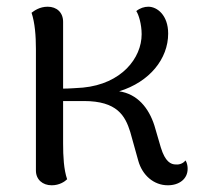

<svg xmlns="http://www.w3.org/2000/svg" viewBox="-20 -541 618 572"><path d="M533 -63C526 -55 516 -50 504 -51C489 -51 472 -59 459 -102L440 -167C423 -220 389 -261 335 -269C426 -297 481 -366 481 -441C481 -496 448 -521 422 -521C410 -521 397 -517 386 -508C393 -498 402 -469 402 -439C402 -368 342 -291 227 -280C211 -279 186 -277 168 -277V-476C168 -504 149 -521 122 -521C98 -521 82 -509 74 -503C84 -473 87 -434 87 -395V-33C87 -6 107 11 134 11C157 11 173 0 180 -7C170 -36 168 -75 168 -114V-240H230C329 -240 353 -196 368 -148L392 -62C404 -19 438 11 480 11C514 11 539 -8 539 -38C539 -45 538 -54 533 -63Z"/></svg>

Font: Arima Koshi
Style: Regular
Weight: 400
Designer: Joana Correia and Natanael Gama
Foundry: NDISCOVER
Version: Version 1.019;PS 001.019;hotconv 1.0.88;makeotf.lib2.5.64775